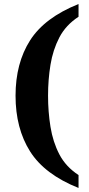

<svg xmlns="http://www.w3.org/2000/svg" viewBox="-20 -792 441 951"><path d="M369 139Q201 72 129 -42Q57 -156 57 -318Q57 -479 129 -592Q201 -705 369 -772V-709Q306 -668 274 -606.5Q242 -545 230 -471Q218 -397 218 -318Q218 -239 230 -164Q242 -89 274 -27.5Q306 34 369 75Z"/></svg>

Font: Noto Serif Ethiopic
Style: Bold
Weight: 700
Designer: Monotype Design Team
Foundry: Monotype Imaging Inc.
Version: Version 2.102; ttfautohint (v1.8.4.7-5d5b)